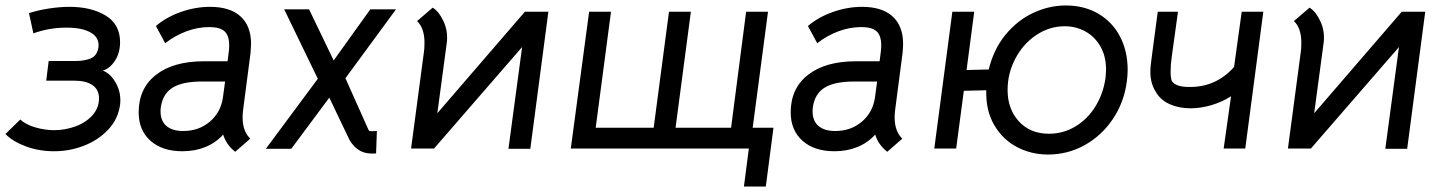

<svg xmlns="http://www.w3.org/2000/svg" viewBox="-43 -543 5292 702"><path d="M-23 -53 31 -106Q52 -87 87 -77Q122 -67 155 -67Q194 -67 232 -80.5Q270 -94 294.5 -121Q319 -148 319 -184Q319 -215 295.5 -231.5Q272 -248 230 -248H126L135 -320H235Q265 -320 288.5 -329.5Q312 -339 317 -370Q321 -405 289.5 -423.5Q258 -442 200 -442Q137 -442 79 -421L63 -495Q97 -506 136.5 -512Q176 -518 211 -518Q291 -518 343.5 -486Q396 -454 396 -389Q396 -349 377 -320.5Q358 -292 333 -285Q363 -273 382 -237Q401 -201 396 -160Q389 -108 353 -69.5Q317 -31 264.5 -10.5Q212 10 155 10Q99 10 51 -8Q3 -26 -23 -53Z M773 -51Q746 -21 708 -5.5Q670 10 624 10Q550 10 507 -28.5Q464 -67 464 -132Q464 -220 527.5 -269.5Q591 -319 703 -319H789L792 -342Q795 -362 795 -377Q795 -413 778 -428.5Q761 -444 722 -444Q680 -444 638.5 -428.5Q597 -413 561 -385L527 -448Q566 -481 619 -499.5Q672 -518 725 -518Q798 -518 836.5 -483Q875 -448 875 -382Q875 -373 873 -349L847 -150Q844 -131 844 -114Q844 -63 872 -36L817 12Q784 -14 773 -51ZM772 -186 780 -245H697Q624 -245 588 -222.5Q552 -200 545 -151Q544 -146 544 -136Q544 -101 565.5 -82.5Q587 -64 627 -64Q684 -64 724 -98Q764 -132 772 -186Z M1235 -31 1161 -186 1022 1H929L1119 -255L996 -509H1087L1177 -322L1311 -509H1405L1220 -257L1304 -69Q1306 -64 1310.5 -63.5Q1315 -63 1335 -64L1332 18Q1297 21 1274 8.5Q1251 -4 1235 -31Z M1962 -500 1896 1H1816L1866 -371L1544 0H1460L1507 -353Q1509 -365 1509 -387Q1509 -440 1482 -466L1539 -515Q1562 -501 1578.5 -465.5Q1595 -430 1591 -390L1556 -129L1876 -500Z M2757 139H2677L2695 0H2044L2111 -500H2191L2135 -76H2347L2403 -500H2483L2427 -76H2630L2685 -500H2765L2709 -76H2785Z M3157 -51Q3130 -21 3092 -5.5Q3054 10 3008 10Q2934 10 2891 -28.5Q2848 -67 2848 -132Q2848 -220 2911.5 -269.5Q2975 -319 3087 -319H3173L3176 -342Q3179 -362 3179 -377Q3179 -413 3162 -428.5Q3145 -444 3106 -444Q3064 -444 3022.5 -428.5Q2981 -413 2945 -385L2911 -448Q2950 -481 3003 -499.5Q3056 -518 3109 -518Q3182 -518 3220.5 -483Q3259 -448 3259 -382Q3259 -373 3257 -349L3231 -150Q3228 -131 3228 -114Q3228 -63 3256 -36L3201 12Q3168 -14 3157 -51ZM3156 -186 3164 -245H3081Q3008 -245 2972 -222.5Q2936 -200 2929 -151Q2928 -146 2928 -136Q2928 -101 2949.5 -82.5Q2971 -64 3011 -64Q3068 -64 3108 -98Q3148 -132 3156 -186Z M3563 -213 3481 -211 3453 0H3373L3439 -500H3519L3491 -287L3572 -289Q3590 -363 3633.5 -416Q3677 -469 3735 -496Q3793 -523 3854 -523Q3921 -523 3972.5 -493Q4024 -463 4052 -409.5Q4080 -356 4080 -288Q4080 -268 4077 -245Q4067 -169 4026 -108Q3985 -47 3923 -12.5Q3861 22 3789 22Q3727 22 3675 -5.5Q3623 -33 3592 -86Q3561 -139 3563 -213ZM3999 -258Q4001 -280 4001 -289Q4001 -337 3980.5 -373Q3960 -409 3925.5 -428Q3891 -447 3850 -447Q3794 -447 3746 -415Q3698 -383 3669.5 -329Q3641 -275 3641 -214Q3641 -144 3682.5 -99Q3724 -54 3792 -54Q3845 -54 3889.5 -81Q3934 -108 3962.5 -154.5Q3991 -201 3999 -258Z M4310 -147Q4268 -147 4234 -162Q4200 -177 4183 -207Q4163 -238 4163 -280Q4163 -294 4165 -310.5Q4167 -327 4168 -334L4190 -500H4264L4241 -334Q4237 -306 4237 -280Q4237 -257 4242 -246Q4249 -236 4264 -230.5Q4279 -225 4308 -225Q4404 -225 4469 -298L4497 -500H4576L4510 0H4431L4458 -191Q4425 -170 4386 -158.5Q4347 -147 4310 -147Z M5168 -500 5102 1H5022L5072 -371L4750 0H4666L4713 -353Q4715 -365 4715 -387Q4715 -440 4688 -466L4745 -515Q4768 -501 4784.5 -465.5Q4801 -430 4797 -390L4762 -129L5082 -500Z"/></svg>

Font: Bellota Text
Style: Bold Italic
Weight: 700
Italic angle: -7.5°
Designer: Kemie Guaida
Foundry: Kemie Guaida
Version: Version 4.001